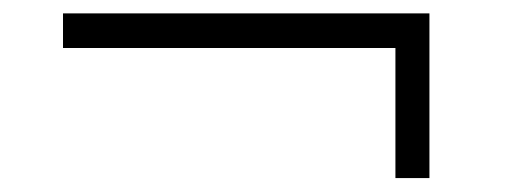

<svg xmlns="http://www.w3.org/2000/svg" viewBox="-20 -385 753 284"><path d="M615.2 -365.2V-121.6H564.9V-314H73.2V-365.2Z"/></svg>

Font: Proza Libre
Style: Light
Weight: 300
Designer: Jasper de Waard
Foundry: Jasper de Waard
Version: Version 1.000; ttfautohint (v1.4.1.8-43bc)